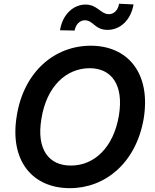

<svg xmlns="http://www.w3.org/2000/svg" viewBox="-20 -977 811 1007"><path d="M371.4 -816.8C377.1 -848.7 398.4 -870.4 424 -870.7C470.9 -870.4 476.2 -820 544.7 -820.3C608.3 -820.3 665.8 -869 680.4 -953.8L604.4 -957.4C599.8 -925.4 578.8 -902.7 551.8 -902.7C507.5 -902.7 490.8 -953.1 429 -953.1C365.8 -953.1 307.9 -902.7 294.7 -818.2ZM733.7 -355.1C772.4 -594.5 649.1 -737.2 456 -737.2C267.4 -737.2 105.8 -602.3 68.2 -371.4C28.1 -132.5 151.3 9.9 346.6 9.9C533 9.9 694.2 -123.9 733.7 -355.1ZM603.7 -371.4C575.3 -202.1 473.4 -108.3 351.6 -108.7C236.9 -108.3 169.4 -192.8 197.4 -355.1C224.4 -524.1 327.1 -619 450.3 -619.3C564.6 -619 630 -532.7 603.7 -371.4Z"/></svg>

Font: Riot Sans 2.0
Style: Bold Italic
Weight: 600
Italic angle: -9.39999°
Designer: Rasmus Andersson
Foundry: rsms
Version: Version 3.006;hotconv 1.0.109;makeotfexe 2.5.65596